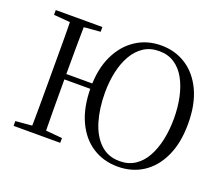

<svg xmlns="http://www.w3.org/2000/svg" viewBox="-123 -931 1321 1134"><g transform="rotate(20 537.0 -364.5)"><path d="M154.9 0Q156.9 -83.6 157 -167.7Q157.1 -251.7 157.1 -336.8V-391.1Q157.1 -476.1 157 -560.4Q156.9 -644.8 154.9 -728H243.1Q241.7 -645.2 241.2 -560.3Q240.7 -475.3 240.7 -388.7V-370.3Q240.7 -260.5 241.2 -172.3Q241.7 -84.1 243.1 0ZM52.8 0V-30.1L189.7 -42.1H210.4L345.9 -30.1V0ZM52.8 -698V-728H345.9V-698L210.4 -686.9H189.7ZM201.8 -360.5V-394.3H445.9V-360.5ZM711.1 16.1Q622.3 16.1 552.6 -28.7Q482.9 -73.5 443.2 -159.9Q403.4 -246.4 403.4 -369.5Q403.4 -485.8 443.3 -569.7Q483.1 -653.5 552.8 -699.2Q622.5 -744.9 711.1 -744.9Q799.2 -744.9 868.4 -700.3Q937.5 -655.7 977.4 -570.7Q1017.3 -485.7 1017.3 -363.7Q1017.3 -242.6 977.5 -157.4Q937.7 -72.3 869 -28.1Q800.2 16.1 711.1 16.1ZM711.1 -18.2Q766.2 -18.2 807.1 -44.8Q847.9 -71.4 874.5 -119.2Q901.2 -166.9 914.6 -229.7Q928.1 -292.4 928.1 -363.7Q928.1 -435 914.6 -497.7Q901.2 -560.3 874.5 -608.1Q847.9 -655.9 807.1 -682.6Q766.2 -709.3 711.1 -709.3Q655.5 -709.3 614.6 -682.6Q573.7 -655.9 546.6 -608.9Q519.5 -561.9 506.1 -500.4Q492.6 -439 492.6 -369.5Q492.6 -271.2 516.3 -191.4Q540 -111.7 588.8 -65Q637.5 -18.2 711.1 -18.2Z"/></g></svg>

Font: Early Summer Mincho VF
Style: Regular
Weight: 250
Designer: GuiWonder
Version: Version 1.002